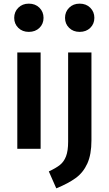

<svg xmlns="http://www.w3.org/2000/svg" viewBox="-20 -817 597 1054"><path d="M219 -719Q219 -686 196.5 -664Q174 -642 138 -642Q103 -642 80.5 -664Q58 -686 58 -719Q58 -752 80.5 -774.5Q103 -797 138 -797Q174 -797 196.5 -774.5Q219 -752 219 -719ZM203 0H75V-529H203ZM482 -47Q482 31 459.5 80.5Q437 130 396 160Q355 190 289 217L248 124Q287 106 309 88.5Q331 71 342.5 41Q354 11 354 -39V-529H482ZM498 -719Q498 -686 475.5 -664Q453 -642 417 -642Q382 -642 359.5 -664Q337 -686 337 -719Q337 -752 359.5 -774.5Q382 -797 417 -797Q453 -797 475.5 -774.5Q498 -752 498 -719Z"/></svg>

Font: Fira Sans Medium
Style: Regular
Weight: 500
Designer: bBox Type GmbH & Carrois Corporate GbR & Edenspiekermann AG
Foundry: bBox Type GmbH & Carrois Corporate GbR & Edenspiekermann AG
Version: Version 4.301